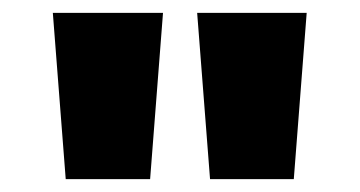

<svg xmlns="http://www.w3.org/2000/svg" viewBox="-20 -819 559 298"><path d="M233 -799H62L82 -541H213ZM456 -799H286L306 -541H436Z"/></svg>

Font: Noto Sans Sinhala UI Condensed Black
Style: Regular
Weight: 900
Width: 3
Designer: Jelle Bosma - Monotype Design Team
Foundry: Monotype Imaging Inc.
Version: Version 2.006